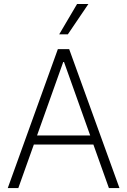

<svg xmlns="http://www.w3.org/2000/svg" viewBox="-20 -957 646 977"><path d="M19.5 0 274.4 -707H332L587.9 0H534.2L455.1 -221.7H152.3L73.2 0ZM439 -267.6 305.7 -641.6H301.8L168.5 -267.6ZM372.1 -936.5H429.7L325.2 -782.2H281.2Z"/></svg>

Font: Pretendard JP ExtraLight
Style: Regular
Weight: 200
Designer: Base glyphs from Inter by Rasmus Andersson; Hangeul glyphs from Noto Sans CJK(Source Han Sans) by Jang Soo-young and Kan
Foundry: Kil Hyung-jin
Version: Version 1.309